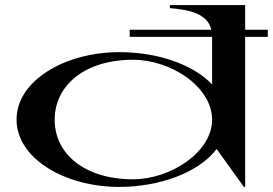

<svg xmlns="http://www.w3.org/2000/svg" viewBox="-20 -720 1074 755"><path d="M490 -603V-575H814V-388C738 -468 597 -515 450 -515C234 -515 45 -402 45 -250C45 -98 233 15 449 15C607 15 761 -41 832 -134L939 15H944V-575H1033V-603H944V-700H648V-688C723 -682 796 -667 811 -603ZM503 -15C314 -15 195 -114 195 -249C195 -384 313 -485 503 -485C651 -485 814 -380 814 -249C814 -122 651 -15 503 -15Z"/></svg>

Font: Sprat Extended Medium
Style: Regular
Weight: 500
Width: 9
Designer: Ethan Nakache
Foundry: Collletttivo
Version: Version 2.000;Glyphs 3.2 (3217)